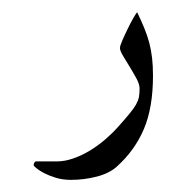

<svg xmlns="http://www.w3.org/2000/svg" viewBox="-20 -173 310 315"><path d="M231 -48.8Q231 3.4 216.1 38.6Q201.2 73.7 171.9 100.1Q159.7 111.3 138.9 116.7Q118.2 122.1 96.2 122.1Q83 122.1 71.8 118.7Q60.5 115.2 52.5 111.1Q44.4 106.9 39.8 103Q35.2 99.1 35.2 98.1Q35.2 95.7 36.4 93.8Q37.6 91.8 39.1 91.8H73.2Q86.4 91.8 100.3 86.9Q114.3 82 127.2 74.2Q140.1 66.4 151.9 56.4Q163.6 46.4 173.3 35.6Q185.1 22.5 192.1 13.9Q199.2 5.4 202.9 -1Q206.5 -7.3 207.8 -13.2Q209 -19 209 -27.8Q209 -34.7 203.9 -44.2Q198.7 -53.7 192.9 -63.2Q187 -72.8 181.9 -81.3Q176.8 -89.8 176.8 -94.2Q176.8 -97.7 180.7 -106.7Q184.6 -115.7 189.5 -125.7Q194.3 -135.7 199 -143.8Q203.6 -151.9 205.1 -152.8Q211.9 -138.7 216.8 -126.7Q221.7 -114.7 224.9 -102.8Q228 -90.8 229.5 -77.9Q231 -64.9 231 -48.8Z"/></svg>

Font: Scheherazade
Style: Regular
Weight: 400
Designer: SIL International
Foundry: SIL International
Version: Version 2.100 (build 932/914)